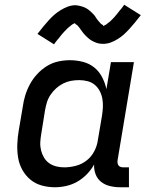

<svg xmlns="http://www.w3.org/2000/svg" viewBox="-20 -782 640 810"><path d="M212 8Q183 8 156 0.5Q129 -7 108.5 -24Q88 -41 74.5 -65Q61 -89 56.5 -116.5Q52 -144 53 -173Q54 -202 59 -231L76 -331Q79 -355 86.5 -379.5Q94 -404 106.5 -427Q119 -450 137 -469.5Q155 -489 177.5 -503Q200 -517 225 -522.5Q250 -528 275 -528Q303 -528 330 -521Q357 -514 377.5 -497.5Q398 -481 410.5 -457Q423 -433 429 -406L448 -520H545L476 -106Q475 -100 476 -94Q477 -88 480.5 -83.5Q484 -79 489.5 -77.5Q495 -76 501 -76H524V8H487Q465 8 444 3Q423 -2 407 -14.5Q391 -27 383.5 -46.5Q376 -66 377 -88Q365 -66 346.5 -47Q328 -28 306 -15.5Q284 -3 259.5 2.5Q235 8 212 8ZM251 -76Q275 -76 300 -82.5Q325 -89 345.5 -105Q366 -121 378 -144.5Q390 -168 393 -192L410 -292Q413 -310 414 -328.5Q415 -347 412 -364.5Q409 -382 401 -397.5Q393 -413 380 -424Q367 -435 349.5 -439.5Q332 -444 314 -444Q297 -444 280 -441Q263 -438 247 -430Q231 -422 217.5 -410Q204 -398 193.5 -382.5Q183 -367 178 -350.5Q173 -334 170 -317L154 -217Q151 -200 150 -182.5Q149 -165 153 -148.5Q157 -132 165.5 -117.5Q174 -103 187.5 -93.5Q201 -84 217.5 -80Q234 -76 251 -76ZM208 -595 138 -639Q152 -657 164 -671.5Q176 -686 187 -698Q198 -710 209.5 -720Q221 -730 235.5 -739Q250 -748 266 -754Q282 -760 298 -760Q303 -760 307.5 -759Q312 -758 317 -757Q322 -756 326.5 -754.5Q331 -753 336 -751Q341 -749 345 -746.5Q349 -744 352.5 -741.5Q356 -739 360 -735.5Q364 -732 367.5 -728.5Q371 -725 374.5 -721.5Q378 -718 380.5 -714.5Q383 -711 384.5 -708Q386 -705 390 -700Q394 -695 397.5 -691Q401 -687 404 -683.5Q407 -680 411.5 -678Q416 -676 415 -672L419 -674Q424 -676 427 -678Q430 -680 434 -683.5Q438 -687 440.5 -688.5Q443 -690 445 -692Q447 -694 449 -696Q451 -698 453.5 -700.5Q456 -703 458.5 -705.5Q461 -708 463.5 -711Q466 -714 468.5 -717Q471 -720 474 -723.5Q477 -727 479.5 -730.5Q482 -734 485 -737.5Q488 -741 491.5 -745Q495 -749 498 -753.5Q501 -758 504 -762L574 -718Q560 -700 548 -685.5Q536 -671 525 -659Q514 -647 503 -637Q492 -627 477 -617.5Q462 -608 446.5 -602.5Q431 -597 415 -597Q410 -597 405 -597.5Q400 -598 395 -599Q390 -600 385.5 -602Q381 -604 376 -606Q371 -608 367 -610.5Q363 -613 359.5 -615.5Q356 -618 352 -621.5Q348 -625 344.5 -628.5Q341 -632 337.5 -635.5Q334 -639 331.5 -642.5Q329 -646 327 -648.5Q325 -651 321.5 -656Q318 -661 314.5 -665.5Q311 -670 308 -673.5Q305 -677 300.5 -679Q296 -681 297 -685L293 -683Q288 -681 285 -679Q282 -677 278 -673.5Q274 -670 271.5 -668Q269 -666 267 -664.5Q265 -663 263 -660.5Q261 -658 258.5 -656Q256 -654 253.5 -651Q251 -648 248.5 -645.5Q246 -643 243.5 -640Q241 -637 238 -633.5Q235 -630 232.5 -626.5Q230 -623 227 -619.5Q224 -616 220.5 -612Q217 -608 214 -603.5Q211 -599 208 -595Z"/></svg>

Font: Iosevka Medium Extended
Style: Italic
Weight: 500
Width: 7
Italic angle: -9°
Monospace: yes
Designer: Belleve Invis
Foundry: Belleve Invis
Version: Version 32.5.0; ttfautohint (v1.8.4)